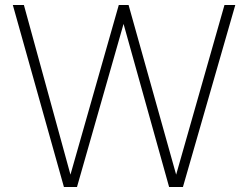

<svg xmlns="http://www.w3.org/2000/svg" viewBox="-20 -743 986 763"><path d="M915 -723H872L680 -49L491 -723H452L260 -49L75 -723H31L234 0H286L471 -648L652 0H707Z"/></svg>

Font: United Sans Thin
Style: Regular
Weight: 100
Designer: Pablo Impallari, Rodrigo Fuenzalida (Modified by Dan O. Williams)
Version: Version 1.000;PS 001.000;hotconv 1.0.88;makeotf.lib2.5.64775